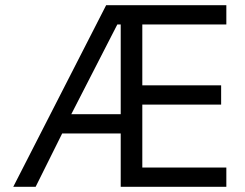

<svg xmlns="http://www.w3.org/2000/svg" viewBox="-20 -718 940 738"><path d="M219 -205 117 0H31L388 -698H850V-624H527V-390H830V-316H527V-74H850V0H444V-205ZM254 -279H444V-624H431Z"/></svg>

Font: iA Writer Duo V
Style: Regular
Weight: 400
Designer: Mike Abbink, Paul van der Laan, Pieter van Rosmalen, Oliver Reichenstein
Foundry: Information Architects Inc.
Version: Version 2.000